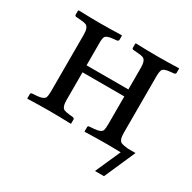

<svg xmlns="http://www.w3.org/2000/svg" viewBox="-129 -561 815 814"><g transform="rotate(30 279.0 -153.5)"><path d="M382.8 -77.1V-211.9H178.2V-77.1Q178.2 -41 193.4 -34.2Q201.7 -30.8 219.2 -28.8L238.8 -26.9Q244.1 -24.4 245.1 -21V0L243.2 2Q182.6 0 139.2 0Q91.8 0 32.2 2L30.8 0V-22Q32.2 -25.9 36.1 -26.9L62 -28.8Q94.2 -31.2 99.6 -45.9Q103 -55.7 103 -77.1V-353Q103 -388.7 86.4 -395.5Q77.6 -398.9 62 -399.9L36.1 -401.9Q31.7 -404.3 30.8 -407.2V-429.2L33.2 -431.2Q93.3 -429.2 138.9 -429.2Q184.6 -429.2 244.1 -431.2L245.1 -429.2V-408.2Q243.2 -403.3 238.8 -401.9L219.2 -399.9Q188 -397 182.1 -385.3Q177.7 -375 178.2 -353V-246.1H382.8V-353Q382.8 -388.7 366.2 -395.5Q357.4 -398.9 341.8 -399.9L315.9 -401.9Q311.5 -404.3 311 -407.2V-429.2L313 -431.2Q373 -429.2 419.9 -429.2Q464.4 -429.2 523.9 -431.2L524.9 -429.2V-408.2Q522.9 -403.3 519 -401.9L499 -399.9Q467.8 -397 462.4 -385.3Q458 -375 458 -353V-77.1Q458 -41 473.6 -34.2Q481.9 -30.8 499 -28.8L508.8 -27.8H543.9L477.1 124H433.1L487.8 1Q451.7 0 419.9 0Q371.6 0 312 2L311 0V-22Q312.5 -25.9 315.9 -26.9L341.8 -28.8Q374 -31.2 379.9 -45.9Q382.8 -55.7 382.8 -77.1Z"/></g></svg>

Font: Linux Libertine Display O
Style: Regular
Weight: 400
Designer: Philipp H. Poll
Foundry: Philipp H. Poll
Version: Version 5.0.9